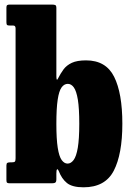

<svg xmlns="http://www.w3.org/2000/svg" viewBox="-20 -800 572 838"><path d="M23.5 -688.5Q13.5 -688.5 10.8 -691.2Q8 -694 8 -703.5V-766.5Q8 -775 11.2 -777.5Q14.5 -780 22.5 -780H206Q216 -780 221 -778Q226 -776 226 -765V-469.5Q226 -442.5 233 -457Q244 -479 257.2 -497Q270.5 -515 293.5 -525.8Q316.5 -536.5 355.5 -536.5Q442.5 -536.5 478.2 -464.8Q514 -393 514 -260Q514 -127 476.5 -54.8Q439 17.5 344.5 17.5Q295.5 17.5 272.2 -1.2Q249 -20 236.5 -53.5Q232.5 -63 229.2 -60.8Q226 -58.5 226 -43V-18Q226 -6.5 221.5 -3.2Q217 0 206.5 0H23Q14 0 11 -2.5Q8 -5 8 -14.5V-77.5Q8 -87 12.2 -89.2Q16.5 -91.5 25 -91.5H32Q42.5 -91.5 45.2 -95Q48 -98.5 48 -109.5V-676Q48 -688.5 38 -688.5ZM226 -260Q226 -193 232 -155Q238 -117 249.2 -101.5Q260.5 -86 275 -86Q289.5 -86 301.2 -101.5Q313 -117 319.5 -155Q326 -193 326 -260Q326 -327 319.8 -365Q313.5 -403 302.2 -418.5Q291 -434 276 -434Q260 -434 248.8 -418.5Q237.5 -403 231.8 -365Q226 -327 226 -260Z"/></svg>

Font: Besley* Condensed Heavy
Style: Regular
Weight: 800
Width: 3
Designer: Owen Earl
Foundry: indestructible type*
Version: Version 3.000; ttfautohint (v1.8.3)